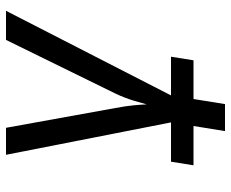

<svg xmlns="http://www.w3.org/2000/svg" viewBox="-85 -505 770 640"><g transform="rotate(-90 300.0 -185.0)"><path d="M69 75H200L183 180H273L290 75H419L431 0H302L584 -550H487L308 -185C286 -139 279 -103 272 -81C271 -103 269 -139 260 -185L194 -550H104L212 0H81Z"/></g></svg>

Font: JetBrains Mono
Style: Italic
Weight: 400
Italic angle: -9°
Monospace: yes
Designer: Philipp Nurullin, Konstantin Bulenkov
Foundry: JetBrains
Version: Version 2.305